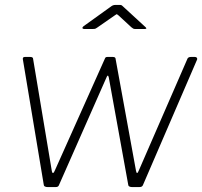

<svg xmlns="http://www.w3.org/2000/svg" viewBox="-20 -762 823 782"><path d="M774 -530Q779 -530 781.5 -527Q784 -524 783 -520L563 -10Q561 -4 557 -2Q553 0 546 0H519Q502 0 502 -11L423 -447Q421 -455 418.5 -454Q416 -453 413 -445L221 -10Q219 -4 215.5 -2Q212 0 205 0H175Q158 0 158 -11L73 -521Q72 -530 81 -530H104Q109 -530 112 -528Q115 -526 115 -521L191 -66Q193 -56 196.5 -57.5Q200 -59 204 -69L408 -525Q410 -530 417 -530H440Q445 -530 448 -528Q451 -526 451 -521L534 -66Q536 -56 539 -57.5Q542 -59 546 -69L744 -524Q748 -530 757 -530H774ZM515 -651 463 -699Q456 -705 454.5 -704Q453 -703 444 -697L375 -649Q369 -645 366.5 -644.5Q364 -644 359 -644H322Q317 -644 316 -647.5Q315 -651 320 -655L430 -734Q435 -738 439.5 -740Q444 -742 451 -742H469Q475 -742 478 -738.5Q481 -735 484 -733L571 -653Q576 -649 576 -646.5Q576 -644 570 -644H529Q525 -644 522 -646Q519 -648 515 -651Z"/></svg>

Font: Libre Franklin Thin
Style: Italic
Weight: 100
Italic angle: -8°
Designer: Pablo Impallari, Rodrigo Fuenzalida, Nhung Nguyen
Foundry: Impallari Type
Version: Version 3.000